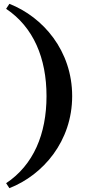

<svg xmlns="http://www.w3.org/2000/svg" viewBox="-20 -764 480 1003"><path d="M357 -262C357 -499 205 -675 29 -744L12 -718C155 -622 223 -460 223 -262C223 -64 155 98 12 193L29 219C205 150 357 -26 357 -262Z"/></svg>

Font: Coconat Demi
Style: Regular
Weight: 400
Designer: Sara Lavazza
Foundry: Collletttivo
Version: Version 1.000;Glyphs 3.2 (3217)